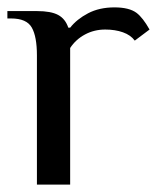

<svg xmlns="http://www.w3.org/2000/svg" viewBox="-20 -500 437 520"><path d="M10 -450H0V-470H80Q118 -470 137.5 -459.5Q157 -449 165 -425H170Q188 -448 218.5 -464Q249 -480 290 -480Q330 -480 350 -465Q367 -452 385 -420L345 -390Q334 -405 313 -412.5Q292 -420 265 -420Q235 -420 210 -406.5Q185 -393 170 -370V0H80V-350Q80 -401 66 -425.5Q52 -450 10 -450Z"/></svg>

Font: ZCOOL XiaoWei
Style: Regular
Weight: 400
Version: Version 1.000